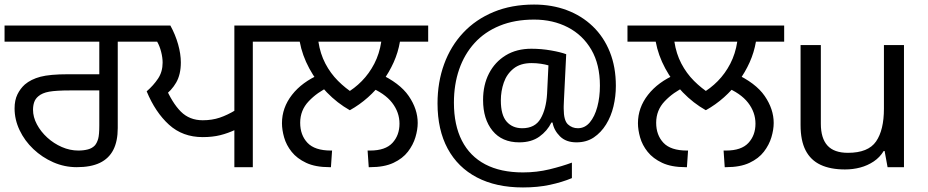

<svg xmlns="http://www.w3.org/2000/svg" viewBox="-27 -734 4074 843"><path d="M310 0Q256 0 207 -21.5Q158 -43 119.5 -79.5Q81 -116 59 -162.5Q37 -209 37 -258Q37 -294 49.5 -319.5Q62 -345 82 -363Q109 -386 150.5 -397Q192 -408 272 -408H409V-551H-7V-622H586V-551H490V-172Q490 -114 470.5 -76Q451 -38 411.5 -19Q372 0 310 0ZM317 -73Q340 -73 359 -78Q378 -83 390 -96Q399 -107 404 -124.5Q409 -142 409 -183V-337H282Q220 -337 189 -331.5Q158 -326 141 -311Q128 -300 123 -285Q118 -270 118 -252Q118 -220 135 -188Q152 -156 180.5 -130Q209 -104 244.5 -88.5Q280 -73 317 -73Z M1002 0V-180L1008 -165Q974 -149 940 -140.5Q906 -132 863 -132Q775 -132 715 -186.5Q655 -241 617 -333Q647 -359 667 -389Q687 -419 687 -459Q687 -481 680.5 -506.5Q674 -532 663 -551H572V-622H721Q743 -582 755 -539.5Q767 -497 767 -460Q767 -407 746.5 -371.5Q726 -336 693 -313L697 -357Q729 -282 767 -244Q805 -206 863 -206Q904 -206 938 -217.5Q972 -229 1008 -251L1002 -240V-622H1179V-551H1083V0Z M1509 -250Q1454 -281 1408 -328.5Q1362 -376 1331 -433.5Q1300 -491 1289 -551H1165V-622H1853V-551H1729Q1721 -504 1701.5 -460.5Q1682 -417 1653.5 -378Q1625 -339 1588.5 -306.5Q1552 -274 1509 -250ZM1647 -551H1371Q1379 -498 1401.5 -455Q1424 -412 1457 -379Q1490 -346 1528 -322L1490 -323Q1529 -345 1561.5 -378Q1594 -411 1616.5 -454.5Q1639 -498 1647 -551ZM1211 -193Q1211 -261 1255 -317.5Q1299 -374 1378 -408L1418 -353Q1366 -329 1328.5 -289.5Q1291 -250 1291 -195Q1291 -141 1323 -107Q1355 -73 1426 -73H1431L1426 0H1420Q1358 0 1317.5 -19Q1277 -38 1253.5 -67.5Q1230 -97 1220.5 -130.5Q1211 -164 1211 -193ZM1807 -194Q1807 -165 1797 -131.5Q1787 -98 1764 -68Q1741 -38 1700.5 -19Q1660 0 1598 0H1592L1587 -73H1598Q1665 -73 1696 -106.5Q1727 -140 1727 -191Q1727 -241 1694.5 -283Q1662 -325 1593 -353L1636 -412Q1728 -370 1767.5 -312.5Q1807 -255 1807 -194Z M2677 -357Q2677 -311 2666.5 -267Q2656 -223 2634 -187.5Q2612 -152 2580 -130.5Q2548 -109 2504 -109Q2458 -109 2431.5 -135.5Q2405 -162 2399 -196H2394Q2376 -159 2341 -134Q2306 -109 2253 -109Q2177 -109 2135.5 -160Q2094 -211 2094 -295Q2094 -361 2120 -411.5Q2146 -462 2193.5 -491Q2241 -520 2306 -520Q2350 -520 2392.5 -512.5Q2435 -505 2459 -496L2449 -293Q2448 -275 2448 -267.5Q2448 -260 2448 -257Q2448 -205 2466.5 -188Q2485 -171 2510 -171Q2541 -171 2562.5 -196.5Q2584 -222 2595.5 -264.5Q2607 -307 2607 -358Q2607 -451 2569.5 -515.5Q2532 -580 2466.5 -614Q2401 -648 2318 -648Q2233 -648 2167 -621Q2101 -594 2056.5 -545Q2012 -496 1989 -429.5Q1966 -363 1966 -283Q1966 -185 2001 -116.5Q2036 -48 2103.5 -12.5Q2171 23 2269 23Q2330 23 2385.5 9.5Q2441 -4 2484 -20V48Q2441 66 2387.5 77.5Q2334 89 2269 89Q2151 89 2067 45Q1983 1 1938.5 -81.5Q1894 -164 1894 -280Q1894 -373 1923 -452.5Q1952 -532 2007 -590.5Q2062 -649 2140.5 -681.5Q2219 -714 2318 -714Q2396 -714 2461.5 -689.5Q2527 -665 2575.5 -618.5Q2624 -572 2650.5 -506Q2677 -440 2677 -357ZM2172 -293Q2172 -229 2197.5 -200Q2223 -171 2266 -171Q2322 -171 2346.5 -213Q2371 -255 2375 -322L2381 -447Q2368 -451 2348 -454Q2328 -457 2307 -457Q2258 -457 2228 -433Q2198 -409 2185 -371.5Q2172 -334 2172 -293Z M3072 -250Q3017 -281 2971 -328.5Q2925 -376 2894 -433.5Q2863 -491 2852 -551H2728V-622H3416V-551H3292Q3284 -504 3264.5 -460.5Q3245 -417 3216.5 -378Q3188 -339 3151.5 -306.5Q3115 -274 3072 -250ZM3210 -551H2934Q2942 -498 2964.5 -455Q2987 -412 3020 -379Q3053 -346 3091 -322L3053 -323Q3092 -345 3124.5 -378Q3157 -411 3179.5 -454.5Q3202 -498 3210 -551ZM2774 -193Q2774 -261 2818 -317.5Q2862 -374 2941 -408L2981 -353Q2929 -329 2891.5 -289.5Q2854 -250 2854 -195Q2854 -141 2886 -107Q2918 -73 2989 -73H2994L2989 0H2983Q2921 0 2880.5 -19Q2840 -38 2816.5 -67.5Q2793 -97 2783.5 -130.5Q2774 -164 2774 -193ZM3370 -194Q3370 -165 3360 -131.5Q3350 -98 3327 -68Q3304 -38 3263.5 -19Q3223 0 3161 0H3155L3150 -73H3161Q3228 -73 3259 -106.5Q3290 -140 3290 -191Q3290 -241 3257.5 -283Q3225 -325 3156 -353L3199 -412Q3291 -370 3330.5 -312.5Q3370 -255 3370 -194Z M3942 -536V0H3870L3857 -71H3853Q3836 -43 3809 -25Q3782 -7 3750 1.5Q3718 10 3683 10Q3619 10 3575.5 -10.5Q3532 -31 3510 -74Q3488 -117 3488 -185V-536H3577V-191Q3577 -127 3606 -95Q3635 -63 3696 -63Q3785 -63 3819.5 -113Q3854 -163 3854 -257V-536Z"/></svg>

Font: hexgurmukhi15
Style: Book
Weight: 400
Designer: Jelle Bosma - Monotype Design Team
Foundry: Monotype Imaging Inc.
Version: Version 2.003